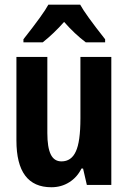

<svg xmlns="http://www.w3.org/2000/svg" viewBox="-20 -786 547 816"><path d="M426.8 -606H344.7Q297.4 -641.6 252.4 -692.9Q210 -644.5 161.6 -606H79.6V-619.1Q165.5 -728 185.5 -766.1H320.8Q342.3 -726.1 426.8 -619.1ZM453.1 0H349.1L333 -69.8H326.2Q308.1 -32.7 274.4 -11.5Q240.7 9.8 198.2 9.8Q49.8 9.8 49.8 -189V-543.9H181.2V-220.2Q181.2 -159.7 195.6 -129.9Q210 -100.1 241.2 -100.1Q283.2 -100.1 302.2 -142.1Q321.8 -183.1 321.8 -283.2V-543.9H453.1Z"/></svg>

Font: Open Sans Hebrew Condensed
Style: Bold
Weight: 700
Width: 3
Foundry: Ascender Corporation, Yanek Iontef
Version: Version 2.001;PS 002.001;hotconv 1.0.70;makeotf.lib2.5.58329